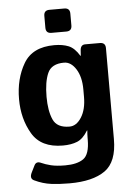

<svg xmlns="http://www.w3.org/2000/svg" viewBox="-60 -754 703 1005"><g transform="rotate(-5 291.0 -252.0)"><path d="M238.3 -587.9Q209 -587.9 209 -617.2V-679.7Q209 -709 238.3 -709H316.4Q345.7 -709 345.7 -679.7V-617.2Q345.7 -587.9 316.4 -587.9ZM39.1 -256.3Q39.1 -363.8 85.7 -443.1Q132.3 -522.5 247.1 -522.5Q291 -522.5 322.3 -509.8Q353.5 -497.1 378.9 -455.1H380.9L382.8 -483.4Q384.8 -512.7 409.2 -512.7H486.3Q515.6 -512.7 515.6 -483.4V-5.4Q515.6 114.3 451.2 159.7Q386.7 205.1 264.6 205.1Q212.9 205.1 168.9 199.7Q125 194.3 80.1 172.9Q56.6 161.6 72.3 130.4L89.8 95.2Q100.6 73.7 125.5 85.4Q145.5 94.7 175 102.1Q204.6 109.4 250 109.4Q312.5 109.4 345.7 86.2Q378.9 63 378.9 -15.1V-23.4Q378.9 -43 380.9 -62.5H378.9Q353.5 -20.5 322.3 -7.8Q291 4.9 247.1 4.9Q132.3 4.9 85.7 -74.5Q39.1 -153.8 39.1 -256.3ZM183.6 -256.3Q183.6 -183.1 203.9 -137Q224.1 -90.8 290 -90.8Q326.7 -90.8 352.8 -132.1Q378.9 -173.3 378.9 -239.3V-278.3Q378.9 -344.2 352.8 -385.5Q326.7 -426.8 290 -426.8Q224.1 -426.8 203.9 -380.6Q183.6 -334.5 183.6 -256.3Z"/></g></svg>

Font: Istok
Style: Bold
Weight: 700
Designer: Andrey V. Panov
Foundry: Andrey V. Panov
Version: Version 1.0.1